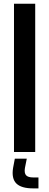

<svg xmlns="http://www.w3.org/2000/svg" viewBox="-20 -820 266 1036"><path d="M55.5 0V-800H170V0ZM187.5 196.5H159Q95 196.5 68.2 170Q41.5 143.5 50.5 86.5L60 36H124.5L114.5 86.5Q110 114 120.8 125.8Q131.5 137.5 159.5 137.5H187.5Z"/></svg>

Font: Big Shoulders Stencil Text Thin
Style: Bold
Weight: 700
Version: Version 2.001